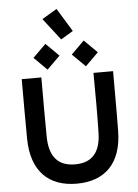

<svg xmlns="http://www.w3.org/2000/svg" viewBox="-70 -1188 900 1248"><g transform="rotate(-5 380.0 -563.5)"><path d="M82 -700V-506C82 -442 83 -377 83 -312C85 -96 199 8 380 8C561 8 675 -96 677 -312C678 -377 678 -442 678 -506V-700H550L551 -486C551 -415 550 -384 549 -312C547 -187 495 -118 380 -118C265 -118 213 -187 211 -312C210 -384 210 -415 210 -486V-700ZM170 -831 255 -747 340 -831 255 -915ZM250 -1077 360 -935 440 -983 347 -1135ZM420 -831 505 -747 590 -831 505 -915Z"/></g></svg>

Font: KT Kiyosuna Sans Bold
Style: Regular
Weight: 700
Designer: [Zen Kaku Gothic] Yoshimichi Ohira
Version: Version 1.010;Glyphs 3.1.2 (3151)